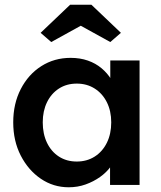

<svg xmlns="http://www.w3.org/2000/svg" viewBox="-20 -783 682 813"><path d="M36 -265Q36 -344 68 -406Q100 -468 155 -503Q210 -538 279 -538Q319 -538 352 -526.5Q385 -515 410 -494Q435 -473 451.5 -446Q468 -419 474 -388L447 -395V-527H571V0H446V-126L475 -131Q468 -104 449.5 -78.5Q431 -53 403.5 -33.5Q376 -14 342.5 -2Q309 10 271 10Q206 10 153 -26Q100 -62 68 -124Q36 -186 36 -265ZM451 -265Q451 -313 432.5 -350Q414 -387 381 -408Q348 -429 305 -429Q262 -429 229.5 -408Q197 -387 179 -350Q161 -313 161 -265Q161 -216 179 -178.5Q197 -141 229.5 -120Q262 -99 305 -99Q348 -99 381 -120Q414 -141 432.5 -178.5Q451 -216 451 -265ZM277 -763H367L492 -644L447 -605L322 -674L197 -605L152 -644Z"/></svg>

Font: Mach Medium
Style: Regular
Weight: 500
Version: Version 1.002